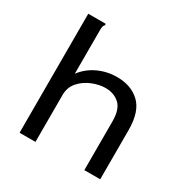

<svg xmlns="http://www.w3.org/2000/svg" viewBox="-154 -800 908 932"><g transform="rotate(30 300.0 -333.5)"><path d="M78 -667H176V-659Q170 -653 168.5 -645.5Q167 -638 167 -622V-382Q199 -425 248.5 -448Q298 -471 354 -471Q433 -471 481.5 -425Q530 -379 530 -275V0H441V-273Q441 -341 410 -369Q379 -397 332 -397Q297 -397 258.5 -381.5Q220 -366 193.5 -336Q167 -306 167 -263V0H78Z"/></g></svg>

Font: Inconsolata Expanded Medium
Style: Regular
Weight: 500
Width: 7
Monospace: yes
Designer: Raph Levien, Cyreal, Brenton Simpson
Foundry: Raph Levien, Cyreal, Google
Version: Version 3.001; ttfautohint (v1.8.2.53-6de2)